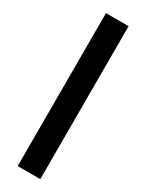

<svg xmlns="http://www.w3.org/2000/svg" viewBox="-189 -730 578 760"><g transform="rotate(30 100.5 -349.5)"><path d="M48.8 -699V0H152.2V-699Z"/></g></svg>

Font: Moniqa Black
Style: Regular
Weight: 900
Designer: Rajesh Rajput
Foundry: Rajesh Rajput
Version: Version 1.000